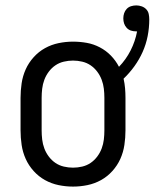

<svg xmlns="http://www.w3.org/2000/svg" viewBox="-20 -682 572 710"><path d="M250 8Q223 8 196.5 2.5Q170 -3 146.5 -16Q123 -29 104.5 -49.5Q86 -70 75 -94.5Q64 -119 60 -146Q56 -173 56 -200V-320Q56 -347 60 -374Q64 -401 75 -425.5Q86 -450 104.5 -470.5Q123 -491 146.5 -504Q170 -517 196.5 -522.5Q223 -528 250 -528Q276 -528 301 -523.5Q326 -519 349 -507Q372 -495 390 -476.5Q408 -458 420 -435Q446 -462 463 -495.5Q480 -529 487 -566H483Q473 -566 464 -569Q455 -572 448.5 -579Q442 -586 439 -595Q436 -604 436 -614Q436 -624 439 -633Q442 -642 448.5 -649Q455 -656 464.5 -659Q474 -662 484 -662Q494 -662 504 -658.5Q514 -655 521 -647.5Q528 -640 530 -630Q532 -620 532 -610Q532 -579 526 -548.5Q520 -518 507.5 -490Q495 -462 477 -437Q459 -412 437 -391Q441 -373 442.5 -355.5Q444 -338 444 -320V-200Q444 -173 440 -146Q436 -119 425 -94.5Q414 -70 395.5 -49.5Q377 -29 353.5 -16Q330 -3 303.5 2.5Q277 8 250 8ZM250 -62Q267 -62 284 -66Q301 -70 315 -79.5Q329 -89 339.5 -103Q350 -117 356 -133Q362 -149 364 -166Q366 -183 366 -200V-320Q366 -337 364 -354Q362 -371 356 -387Q350 -403 339.5 -417Q329 -431 315 -440.5Q301 -450 284 -454Q267 -458 250 -458Q233 -458 216 -454Q199 -450 185 -440.5Q171 -431 160.5 -417Q150 -403 144 -387Q138 -371 136 -354Q134 -337 134 -320V-200Q134 -183 136 -166Q138 -149 144 -133Q150 -117 160.5 -103Q171 -89 185 -79.5Q199 -70 216 -66Q233 -62 250 -62Z"/></svg>

Font: Moesevka
Style: Regular
Weight: 400
Monospace: yes
Designer: Belleve Invis
Foundry: Belleve Invis
Version: Version 32.5.0; ttfautohint (v1.8.4)